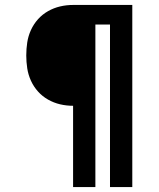

<svg xmlns="http://www.w3.org/2000/svg" viewBox="-20 -755 640 775"><path d="M275 0V-328Q248 -328 222.5 -334Q197 -340 174 -353Q151 -366 133.5 -385.5Q116 -405 105 -429Q94 -453 90 -479Q86 -505 86 -531Q86 -558 90 -584Q94 -610 105 -634Q116 -658 133.5 -677.5Q151 -697 174 -710Q197 -723 222.5 -729Q248 -735 275 -735H514V0H424V-656H365V0Z"/></svg>

Font: Iosevka Etoile Medium
Style: Regular
Weight: 500
Designer: Belleve Invis
Foundry: Belleve Invis
Version: Version 22.1.2; ttfautohint (v1.8.4)